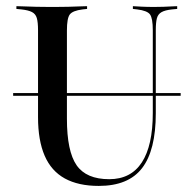

<svg xmlns="http://www.w3.org/2000/svg" viewBox="-20 -591 614 622"><path d="M22.6 -280.6V-289.5H565.3V-280.6ZM103.2 -369.4V-492.7Q103.2 -519.4 99.2 -532.7Q95.2 -546 83.5 -552Q71.8 -558.1 49.2 -560.5L33.1 -562.1V-571Q44.4 -571 60.5 -570.2Q76.6 -569.4 97.2 -569Q117.7 -568.5 140.3 -568.5H149.2H158.9Q181.5 -568.5 200.8 -569Q220.2 -569.4 235.9 -570.2Q251.6 -571 262.1 -571V-562.1L247.6 -560.5Q215.3 -556.5 206 -544Q196.8 -531.5 196.8 -492.7V-369.4ZM300 11.3Q233.9 11.3 189.9 -12.9Q146 -37.1 124.6 -86.7Q103.2 -136.3 103.2 -211.3V-369.4H196.8V-206.5Q196.8 -100.8 228.2 -55.6Q259.7 -10.5 333.9 -10.5Q404 -10.5 439.5 -64.9Q475 -119.4 475 -225V-369.4H484.7V-224.2Q484.7 -104 440.3 -46.4Q396 11.3 300 11.3ZM475 -369.4V-492.7Q475 -531.5 466.1 -544Q457.3 -556.5 424.2 -560.5L410.5 -562.1V-571Q421 -570.2 439.1 -569.4Q457.3 -568.5 479 -568.5Q495.2 -568.5 509.3 -569Q523.4 -569.4 535.1 -570.2Q546.8 -571 554 -571V-562.1L537.1 -560.5Q514.5 -558.1 503.2 -551.6Q491.9 -545.2 488.3 -531.9Q484.7 -518.5 484.7 -492.7V-369.4Z"/></svg>

Font: Playfair 144pt SemiCondensed Medium
Style: Regular
Weight: 500
Width: 4
Designer: Claus Eggers Sørensen
Foundry: Claus Eggers Sørensen
Version: Version 2.203